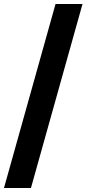

<svg xmlns="http://www.w3.org/2000/svg" viewBox="-20 -828 436 968"><path d="M0 120 260 -808H396L136 120Z"/></svg>

Font: Encode Sans SemiExpanded SemiExpanded SemiBold
Style: Regular
Weight: 600
Width: 6
Designer: Multiple Designers
Foundry: Impallari Type
Version: Version 3.000; ttfautohint (v1.8.3) -l 8 -r 50 -G 200 -x 14 